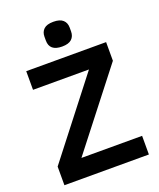

<svg xmlns="http://www.w3.org/2000/svg" viewBox="-164 -1014 926 1115"><g transform="rotate(-20 299.0 -457.0)"><path d="M301.8 -761.2Q224.1 -761.2 224.1 -826.2V-850.1Q224.1 -879.4 242.7 -896.7Q261.2 -914.1 301.8 -914.1Q342.3 -914.1 361.1 -896.7Q379.9 -879.4 379.9 -850.1V-826.2Q379.9 -796.4 361.1 -778.8Q342.3 -761.2 301.8 -761.2ZM38.1 0V-115.2L401.9 -583H56.2V-698.2H549.8V-583L185.1 -115.2H560.1V0Z"/></g></svg>

Font: Anuphan SemiBold
Style: Bold
Weight: 600
Designer: Mike Abbink, Paul van der Laan, Pieter van Rosmalen, Mint Tantisuwanna
Foundry: Bold Monday; Cadson Demak
Version: Version 3.002;hotconv 1.0.109;makeotfexe 2.5.65596